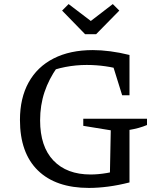

<svg xmlns="http://www.w3.org/2000/svg" viewBox="-20 -915 779 943"><path d="M417 8Q254 8 166 -78Q78 -164 78 -326Q78 -433 120.5 -510Q163 -587 243.5 -628Q324 -669 436 -669Q476 -669 522 -663Q568 -657 616 -645L589 -569Q544 -583 498 -589.5Q452 -596 406 -596Q353 -596 301 -586Q249 -576 199 -555L262 -586Q220 -527 198.5 -462.5Q177 -398 177 -324Q177 -195 242.5 -126.5Q308 -58 425 -58Q462 -58 503.5 -65Q545 -72 591 -87L616 -19Q561 -5 511 1.5Q461 8 417 8ZM519 -19 524 -275 389 -297V-332H702V-301Q683 -293 661.5 -287Q640 -281 616 -277V-19ZM580 -447 518 -646 616 -645V-447ZM398 -747 285 -863 317 -895 426 -812 534 -895 566 -863 452 -747Z"/></svg>

Font: Piazzolla Thin Medium
Style: Regular
Weight: 500
Version: Version 2.005